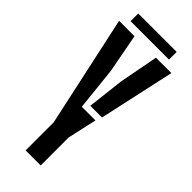

<svg xmlns="http://www.w3.org/2000/svg" viewBox="-286 -935 974 974"><g transform="rotate(45 201.5 -447.5)"><path d="M143.5 0V-201L14 -800H124.5L164 -590L188.5 -358H286.5L251.5 -201V0ZM215.5 -392 238.5 -590 278.5 -800H389L299.5 -392ZM56.5 -895H332V-840H56.5Z"/></g></svg>

Font: Big Shoulders Stencil Display
Style: Bold
Weight: 700
Designer: Patric King
Foundry: XO Type Co
Version: Version 1.000